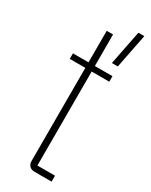

<svg xmlns="http://www.w3.org/2000/svg" viewBox="-193 -770 637 812"><g transform="rotate(30 126.0 -364.5)"><path d="M190 -562 223 -729H252L219 -562ZM137 0Q121 0 112 -9Q103 -18 103 -34V-669H134V-29H220V0ZM27 -488V-515H220V-488Z"/></g></svg>

Font: Hubot Sans Condensed ExtraLight
Style: Regular
Weight: 200
Width: 3
Designer: Deni Anggara
Foundry: GitHub, Inc., Subsidiary of Microsoft Corporation
Version: Version 2.000